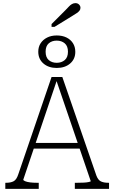

<svg xmlns="http://www.w3.org/2000/svg" viewBox="-20 -1209 744 1229"><path d="M188 -294H496L505 -258H181ZM336 -708 347 -704 129 -59Q129 -54 141 -49Q153 -44 172.5 -41.5Q192 -39 216 -39H228V0H14V-39H19Q49 -39 67.5 -49Q86 -59 97 -93L310 -716H379L597 -85Q608 -56 626.5 -47.5Q645 -39 673 -39H678V0H459V-39H473Q496 -39 516 -40Q536 -41 548.5 -44Q561 -47 561 -49ZM272 -878Q272 -842 292 -824.5Q312 -807 343 -807Q374 -807 394.5 -824.5Q415 -842 415 -878Q415 -914 394.5 -931.5Q374 -949 343 -949Q312 -949 292 -931.5Q272 -914 272 -878ZM462 -877Q462 -831 429 -802.5Q396 -774 343 -774Q291 -774 258 -802.5Q225 -831 225 -878Q225 -909 240 -932Q255 -955 281.5 -968.5Q308 -982 343 -982Q379 -982 405.5 -969Q432 -956 447 -932.5Q462 -909 462 -877ZM398 -1143 310 -1055V-1037H329L446 -1109Q461 -1118 472 -1125.5Q483 -1133 489 -1141Q495 -1149 495 -1159Q495 -1171 486 -1180Q477 -1189 463 -1189Q451 -1189 440.5 -1183Q430 -1177 420.5 -1166.5Q411 -1156 398 -1143Z"/></svg>

Font: Roboto Serif 20pt Thin
Style: Regular
Weight: 250
Version: Version 1.008